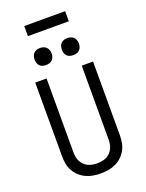

<svg xmlns="http://www.w3.org/2000/svg" viewBox="-202 -1221 1003 1323"><g transform="rotate(-20 300.0 -559.5)"><path d="M300 8Q272 8 244.5 3.5Q217 -1 191.5 -13Q166 -25 145.5 -44Q125 -63 111.5 -87.5Q98 -112 93 -139.5Q88 -167 88 -195V-735H171V-195Q171 -178 174 -160.5Q177 -143 184.5 -127.5Q192 -112 204.5 -99.5Q217 -87 232.5 -79.5Q248 -72 265.5 -69Q283 -66 300 -66Q317 -66 334.5 -69Q352 -72 367.5 -79.5Q383 -87 395.5 -99.5Q408 -112 415.5 -127.5Q423 -143 426 -160.5Q429 -178 429 -195V-735H512V-195Q512 -167 507 -139.5Q502 -112 488.5 -87.5Q475 -63 454.5 -44Q434 -25 408.5 -13Q383 -1 355.5 3.5Q328 8 300 8ZM400 -823Q387 -823 375 -826.5Q363 -830 354 -839Q345 -848 341.5 -860Q338 -872 338 -885Q338 -898 341.5 -910Q345 -922 354 -931Q363 -940 375 -944Q387 -948 400 -948Q413 -948 425 -944Q437 -940 446 -931Q455 -922 459 -910Q463 -898 463 -885Q463 -872 459 -860Q455 -848 446 -839Q437 -830 425 -826.5Q413 -823 400 -823ZM200 -823Q187 -823 175 -826.5Q163 -830 154 -839Q145 -848 141.5 -860Q138 -872 138 -885Q138 -898 141.5 -910Q145 -922 154 -931Q163 -940 175 -944Q187 -948 200 -948Q213 -948 225 -944Q237 -940 246 -931Q255 -922 259 -910Q263 -898 263 -885Q263 -872 259 -860Q255 -848 246 -839Q237 -830 225 -826.5Q213 -823 200 -823ZM150 -1053V-1127H450V-1053Z"/></g></svg>

Font: Iosevka Custom Extended
Style: Regular
Weight: 400
Width: 7
Monospace: yes
Designer: Belleve Invis
Foundry: Belleve Invis
Version: Version 11.2.4; ttfautohint (v1.8.4)